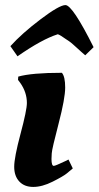

<svg xmlns="http://www.w3.org/2000/svg" viewBox="-20 -725 389 757"><path d="M238 -705Q266 -705 349 -539L316 -507Q312 -510 300 -521Q288 -532 283.5 -536Q279 -540 269 -549Q259 -558 253 -562Q247 -566 238 -572Q219 -586 208 -590Q145 -570 49 -503L21 -543Q66 -593 140 -649Q214 -705 238 -705ZM183 -98Q183 -71 192 -71Q198 -71 238 -90L250 -96L267 -61Q258 -53 243 -41Q228 -29 187 -8.5Q146 12 111 12Q76 12 56 -9.5Q36 -31 36 -67.5Q36 -104 61 -197.5Q86 -291 86 -319Q86 -361 60 -398L51 -410L52 -423Q105 -438 224 -438Q237 -423 237 -380Q237 -337 211 -237.5Q185 -138 184 -120.5Q183 -103 183 -98Z"/></svg>

Font: Oleo Script Swash Caps
Style: Regular
Weight: 400
Designer: Soytutype
Foundry: Soytutype
Version: Version 1.002